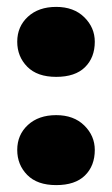

<svg xmlns="http://www.w3.org/2000/svg" viewBox="-20 -531 325 557"><path d="M143 6Q88 6 59 -23.5Q30 -53 30 -96Q30 -140 61 -168.5Q92 -197 143 -197Q194 -197 224.5 -167Q255 -137 255 -96Q255 -50 226.5 -22Q198 6 143 6ZM143 -308Q88 -308 59 -337.5Q30 -367 30 -410Q30 -454 61 -482.5Q92 -511 143 -511Q194 -511 224.5 -481Q255 -451 255 -410Q255 -364 226.5 -336Q198 -308 143 -308Z"/></svg>

Font: Paytone One
Style: Regular
Weight: 400
Designer: Vernon Adams
Foundry: Vernon Adams
Version: Version 1.002; ttfautohint (v1.8.4.7-5d5b);gftools[0.9.23]